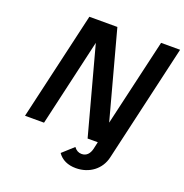

<svg xmlns="http://www.w3.org/2000/svg" viewBox="-158 -863 1156 1205"><g transform="rotate(20 420.0 -261.0)"><path d="M67 0H194L328 -582L485 0H553L542 49C534 81 515 104 482 104C462 104 445 95 431 76L357 143C383 181 425 200 478 200C568 200 640 146 659 62L840 -722H713L578 -140L421 -722H234Z"/></g></svg>

Font: Perun SemiBold Italic
Style: Regular
Weight: 400
Italic angle: -12°
Foundry: Copyright (c) Stefan Peev, Context Ltd, 2016
Version: Version 1.026